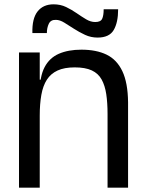

<svg xmlns="http://www.w3.org/2000/svg" viewBox="-20 -869 670 889"><path d="M164 -334V-442Q164 -515 186.5 -558Q209 -601 252.5 -620Q296 -639 357 -639Q426 -639 473.5 -616Q521 -593 546.5 -539.5Q572 -486 573 -395L478 -341Q478 -393 472 -433Q466 -473 450.5 -501Q435 -529 405 -543Q375 -557 326 -557Q278 -557 246.5 -542.5Q215 -528 197 -500Q179 -472 171.5 -430Q164 -388 164 -334ZM68 0V-626H164V-442V0ZM166 -436 131 -461V-500H177ZM478 0V-385L573 -398V0ZM432 -695Q401 -695 374 -707.5Q347 -720 323 -735.5Q299 -751 278 -764Q257 -777 239 -777Q215 -778 206 -759Q197 -740 197 -716H130Q128 -783 154 -816Q180 -849 228 -849Q260 -849 286 -836.5Q312 -824 335 -808Q358 -792 379 -779.5Q400 -767 421 -767Q446 -767 453 -782Q460 -797 460 -826H527Q527 -765 506.5 -730Q486 -695 432 -695Z"/></svg>

Font: Matangi SemiBold
Style: Regular
Weight: 600
Designer: Prashant Pant
Foundry: The Graphic Ant
Version: Version 3.002